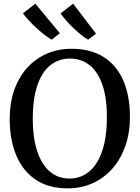

<svg xmlns="http://www.w3.org/2000/svg" viewBox="-20 -1018 763 1049"><path d="M355.5 11Q247.5 12.5 175.8 -35.8Q104 -84 68.5 -170Q33 -256 33 -367.5Q33 -455.5 58 -526.5Q83 -597.5 128.8 -647.8Q174.5 -698 236 -724.8Q297.5 -751.5 370 -751.5Q477 -751.5 548 -705.5Q619 -659.5 654.5 -576Q690 -492.5 690 -380Q690 -292.5 665 -221Q640 -149.5 595 -98Q550 -46.5 488.8 -18.2Q427.5 10 355.5 11ZM360 -42.5Q421 -42.5 467 -80.5Q513 -118.5 538.5 -193.5Q564 -268.5 564 -379.5Q564 -480.5 540.5 -551.5Q517 -622.5 471.8 -660.2Q426.5 -698 362.5 -698Q301 -698 255.2 -661.8Q209.5 -625.5 184.2 -552.2Q159 -479 159 -367.5Q159 -267.5 182.5 -194.5Q206 -121.5 250.8 -82Q295.5 -42.5 360 -42.5ZM262 -801.5Q244.5 -811.5 223.2 -827.8Q202 -844 180 -864Q158 -884 138.8 -904.8Q119.5 -925.5 105.5 -945L173 -998L307 -836.5L263 -801.5ZM460.5 -801.5Q437.5 -815 409.5 -839Q381.5 -863 355.2 -891Q329 -919 310.5 -944.5L379.5 -998L504.5 -834L461.5 -801.5Z"/></svg>

Font: Merriweather Medium
Style: Regular
Weight: 500
Version: Version 2.100